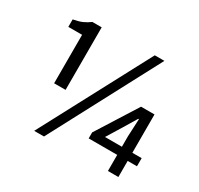

<svg xmlns="http://www.w3.org/2000/svg" viewBox="-140 -818 1040 1002"><g transform="rotate(30 379.5 -317.0)"><path d="M141 -256V-548H58V-593Q91 -599 112.5 -608.5Q134 -618 154 -633H210V-256ZM175 11 523 -645H581L234 11ZM613 0V-209L618 -315H614L567 -237L511 -146H732V-97H441V-133L595 -377H676V0Z"/></g></svg>

Font: Narnoor
Style: Regular
Weight: 400
Designer: S. Sridhar Murthy
Foundry: SIL International
Version: Version 3.000